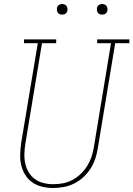

<svg xmlns="http://www.w3.org/2000/svg" viewBox="-20 -932 667 960"><path d="M246 8Q218 8 190.5 1.5Q163 -5 141.5 -20Q120 -35 106 -58Q92 -81 86 -107Q80 -133 81 -161.5Q82 -190 86 -218L169 -716H100V-735H261V-716H190L107 -215Q103 -190 102 -164.5Q101 -139 106 -115.5Q111 -92 123 -71.5Q135 -51 154 -37Q173 -23 197 -17Q221 -11 246 -11Q270 -11 294.5 -15.5Q319 -20 341.5 -32Q364 -44 383 -62Q402 -80 415.5 -101.5Q429 -123 437 -146.5Q445 -170 449 -194L535 -716H466V-735H627V-716H556L469 -191Q465 -165 456.5 -139Q448 -113 433 -89.5Q418 -66 397 -46.5Q376 -27 351 -14.5Q326 -2 299 3Q272 8 246 8ZM491 -859Q484 -859 478.5 -861Q473 -863 469.5 -868Q466 -873 465 -879Q464 -885 465 -891Q465 -896 467.5 -900Q470 -904 473.5 -906.5Q477 -909 481.5 -910.5Q486 -912 491 -912Q497 -912 503 -909.5Q509 -907 512.5 -902Q516 -897 517 -891Q518 -885 517 -879Q516 -874 513.5 -870Q511 -866 507.5 -863.5Q504 -861 499.5 -860Q495 -859 491 -859ZM291 -859Q284 -859 278.5 -861Q273 -863 269.5 -868Q266 -873 265 -879Q264 -885 265 -891Q265 -896 267.5 -900Q270 -904 273.5 -906.5Q277 -909 281.5 -910.5Q286 -912 291 -912Q297 -912 303 -909.5Q309 -907 312.5 -902Q316 -897 317 -891Q318 -885 317 -879Q316 -874 313.5 -870Q311 -866 307.5 -863.5Q304 -861 299.5 -860Q295 -859 291 -859Z"/></svg>

Font: Iosevka Etoile Thin Oblique
Style: Regular
Weight: 100
Italic angle: -9°
Designer: Belleve Invis
Foundry: Belleve Invis
Version: Version 15.5.2; ttfautohint (v1.8.4)